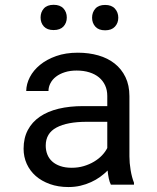

<svg xmlns="http://www.w3.org/2000/svg" viewBox="-20 -753 640 783"><path d="M432.1 0Q426.8 -10.3 423.6 -25.6Q420.4 -41 418.9 -57.6Q405.3 -43.9 388.4 -31.7Q371.6 -19.5 351.3 -10.3Q331.1 -1 308.1 4.4Q285.2 9.8 259.3 9.8Q217.3 9.8 183.3 -2.4Q149.4 -14.6 125.7 -35.4Q102.1 -56.2 89.1 -84.7Q76.2 -113.3 76.2 -146.5Q76.2 -189.9 93.5 -222.7Q110.8 -255.4 142.6 -277.1Q174.3 -298.8 219 -309.6Q263.7 -320.3 318.8 -320.3H417.5V-361.8Q417.5 -385.7 408.7 -404.8Q399.9 -423.8 383.8 -437.3Q367.7 -450.7 344.5 -458Q321.3 -465.3 292.5 -465.3Q265.6 -465.3 244.4 -458.5Q223.1 -451.7 208.5 -440.4Q193.8 -429.2 185.8 -413.8Q177.7 -398.4 177.7 -381.8H86.9Q87.4 -410.6 101.8 -438.5Q116.2 -466.3 143.3 -488.5Q170.4 -510.7 209.2 -524.4Q248 -538.1 297.4 -538.1Q342.3 -538.1 380.9 -527.1Q419.4 -516.1 447.5 -493.9Q475.6 -471.7 491.7 -438.5Q507.8 -405.3 507.8 -360.8V-115.2Q507.8 -88.9 512.7 -59.3Q517.6 -29.8 526.4 -7.8V0ZM272.5 -68.8Q298.8 -68.8 321.8 -75.7Q344.7 -82.5 363.5 -93.8Q382.3 -105 396 -119.4Q409.7 -133.8 417.5 -149.4V-256.3H333.5Q254.4 -256.3 210.4 -232.9Q166.5 -209.5 166.5 -159.2Q166.5 -139.6 173.1 -123Q179.7 -106.4 192.9 -94.5Q206.1 -82.5 226.1 -75.7Q246.1 -68.8 272.5 -68.8ZM145.5 -681.6Q145.5 -703.6 158.9 -718.5Q172.4 -733.4 198.7 -733.4Q225.1 -733.4 238.8 -718.5Q252.4 -703.6 252.4 -681.6Q252.4 -659.7 238.8 -645Q225.1 -630.4 198.7 -630.4Q172.4 -630.4 158.9 -645Q145.5 -659.7 145.5 -681.6ZM355.5 -680.7Q355.5 -702.6 368.9 -717.8Q382.3 -732.9 408.7 -732.9Q435.1 -732.9 448.7 -717.8Q462.4 -702.6 462.4 -680.7Q462.4 -659.2 448.7 -644.3Q435.1 -629.4 408.7 -629.4Q382.3 -629.4 368.9 -644.3Q355.5 -659.2 355.5 -680.7Z"/></svg>

Font: TypoPRO Roboto Mono
Style: Regular
Weight: 400
Designer: Google
Version: Version 2.000986; 2015; ttfautohint (v1.3)